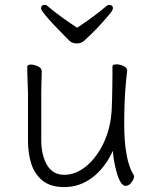

<svg xmlns="http://www.w3.org/2000/svg" viewBox="-20 -746 630 782"><path d="M294 -633Q363 -678 413 -721Q418 -726 425 -726Q440 -726 440 -712Q440 -705 426 -688Q412 -671 392.5 -649.5Q373 -628 354 -609.5Q335 -591 324 -581Q312 -569 293 -569Q275 -569 264 -579Q255 -588 236 -607Q217 -626 196.5 -648Q176 -670 161.5 -688Q147 -706 147 -712Q147 -726 162 -726Q169 -726 174 -721Q199 -700 229 -678Q259 -656 294 -633ZM498 -457Q495 -439 490.5 -381Q486 -323 486 -237Q486 -169 495.5 -116.5Q505 -64 524 -34Q526 -30 526 -27Q526 -17 515.5 -3Q505 11 492 11Q480 11 470.5 -5.5Q461 -22 454.5 -46Q448 -70 444 -94Q440 -118 440 -132Q407 -61 355.5 -22.5Q304 16 242 16Q185 16 152.5 -11Q120 -38 107 -80.5Q94 -123 94 -171V-368Q94 -374 93 -395Q92 -416 91.5 -439.5Q91 -463 91 -474Q91 -483 106 -483Q120 -483 135 -475.5Q150 -468 150 -456Q150 -448 149.5 -431.5Q149 -415 148.5 -397.5Q148 -380 148 -368V-175Q148 -116 171 -75Q194 -34 242 -34Q288 -34 330.5 -68.5Q373 -103 402 -163.5Q431 -224 435 -301Q436 -316 436.5 -341.5Q437 -367 437.5 -394.5Q438 -422 438 -444Q438 -466 438 -475Q438 -484 454 -484Q468 -484 483 -477Q498 -470 498 -459Z"/></svg>

Font: Moon Stars Kai T Light
Style: Regular
Weight: 300
Designer: GuiWonder
Version: Version 1.101